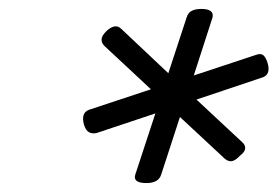

<svg xmlns="http://www.w3.org/2000/svg" viewBox="-20 -1039 621 430"><path d="M308 -629Q277 -629 283 -648L328 -785L196 -741Q186 -739 179 -743Q172 -747 168 -760Q161 -786 179 -793L318 -839L214 -936Q207 -943 207.5 -951Q208 -959 218 -969Q226 -977 235 -979.5Q244 -982 252 -974L357 -875L398 -1000Q401 -1010 409 -1014.5Q417 -1019 431 -1019Q460 -1019 456 -1000L414 -870L553 -916Q564 -920 569.5 -915.5Q575 -911 579 -899Q587 -873 569 -866L420 -816L522 -721Q530 -714 529 -706Q528 -698 517 -690Q509 -681 501 -678.5Q493 -676 484 -683L383 -777L341 -648Q335 -629 308 -629Z"/></svg>

Font: Playwrite AU VIC
Style: Regular
Weight: 400
Designer: Veronika Burian, José Scaglione
Foundry: TypeTogether
Version: Version 1.002